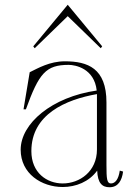

<svg xmlns="http://www.w3.org/2000/svg" viewBox="-20 -773 570 808"><path d="M244 14C299 14 355 -8 389 -55C391 -2 410 15 441 15C477 15 493 -13 498 -51L484 -55C479 -19 465 -1 447 -1C430 -1 428 -20 428 -78V-342C428 -486 349 -515 253 -515C189 -515 140 -486 105 -469L79 -313H89C144 -465 173 -500 269 -500C297 -500 377 -485 387 -392C198 -365 67 -253 67 -143C67 -42 155 14 244 14ZM244 -1C177 -1 112 -46 112 -137C112 -292 257 -354 388 -377V-331V-144C388 -51 315 -1 244 -1ZM410 -578 265 -753 120 -578 126 -570 265 -705 404 -570Z"/></svg>

Font: Sprat Condensed Thin
Style: Regular
Weight: 100
Width: 3
Designer: Ethan Nakache
Foundry: Collletttivo
Version: Version 2.000;Glyphs 3.2 (3217)